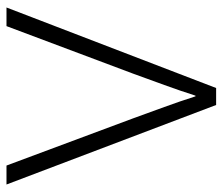

<svg xmlns="http://www.w3.org/2000/svg" viewBox="-66 -604 670 577"><g transform="rotate(-90 268.5 -315.0)"><path d="M60 -630 202 -249Q219 -202 236 -155.5Q253 -109 268 -62H270Q285 -109 302 -155.5Q319 -202 336 -249L479 -630H535L293 0H242L3 -630Z"/></g></svg>

Font: Mukta Malar ExtraLight
Style: Regular
Weight: 275
Designer: Aadarsh Rajan, Girish Dalvi, Yashodeep Gholap
Foundry: Ek Type
Version: Version 2.538;PS 1.000;hotconv 16.6.51;makeotf.lib2.5.65220;